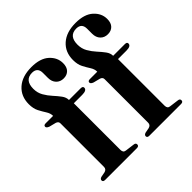

<svg xmlns="http://www.w3.org/2000/svg" viewBox="-183 -886 1051 1051"><g transform="rotate(-45 342.0 -361.0)"><path d="M228 -57Q228 -35.5 246.5 -33.5L300 -26.5Q314.5 -25 314.5 -13Q314.5 0 298 0H52.5Q36.5 0 36.5 -12Q36.5 -22.5 50.5 -26.5L79.5 -32Q98.5 -37 98.5 -55V-392.5Q98.5 -406.5 82.5 -412L43 -422Q26 -428.5 26 -438Q26 -449.5 41.5 -449.5H99V-450Q99 -469.5 86.8 -488.5Q74.5 -507.5 62.2 -531Q50 -554.5 50 -588.5Q50 -649.5 91 -686Q132 -722.5 203.5 -722.5Q271.5 -722.5 306.8 -690.5Q342 -658.5 342 -615Q342 -584.5 326.5 -568.8Q311 -553 285.5 -553Q259 -553 242.5 -570.2Q226 -587.5 226 -616.5V-655Q226 -698 184 -698Q127 -697.5 127 -630.5Q127 -599.5 141.2 -574.8Q155.5 -550 174.5 -529.2Q193.5 -508.5 207.8 -489.2Q222 -470 222 -449.5H312.5Q329 -449.5 329 -438Q329 -418 293 -418H228ZM570 -57Q570 -35.5 588.5 -33.5L642 -26.5Q656.5 -25 656.5 -13Q656.5 0 640 0H394.5Q378.5 0 378.5 -12Q378.5 -22.5 392.5 -26.5L421.5 -32Q440.5 -37 440.5 -55V-392.5Q440.5 -406.5 424.5 -412L385 -422Q368 -428.5 368 -438Q368 -449.5 383.5 -449.5H441V-450Q441 -469.5 428.8 -488.5Q416.5 -507.5 404.2 -531Q392 -554.5 392 -588.5Q392 -649.5 433 -686Q474 -722.5 545.5 -722.5Q613.5 -722.5 648.8 -690.5Q684 -658.5 684 -615Q684 -584.5 668.5 -568.8Q653 -553 627.5 -553Q601 -553 584.5 -570.2Q568 -587.5 568 -616.5V-655Q568 -698 526 -698Q469 -697.5 469 -630.5Q469 -599.5 483.2 -574.8Q497.5 -550 516.5 -529.2Q535.5 -508.5 549.8 -489.2Q564 -470 564 -449.5H654.5Q671 -449.5 671 -438Q671 -418 635 -418H570Z"/></g></svg>

Font: Fraunces 72pt S000 SemiBold
Style: Regular
Weight: 600
Version: Version 1.000; ttfautohint (v1.8.3)